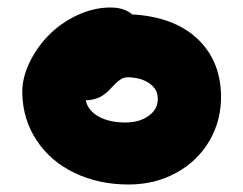

<svg xmlns="http://www.w3.org/2000/svg" viewBox="-20 -737 655 517"><path d="M326.2 -240.2Q246.1 -240.2 181.2 -271.2Q116.2 -302.2 78.9 -358.6Q41.5 -415 40 -485.8Q39.1 -524.9 58.3 -566.2Q77.6 -607.4 109.6 -640.6Q141.6 -673.8 186.5 -695.3Q231.4 -716.8 277.8 -716.8Q314.5 -716.8 335.9 -698.2Q446.8 -691.9 509.5 -634.5Q572.3 -577.1 575.2 -482.9Q576.7 -414.6 544.7 -359.1Q512.7 -303.7 455.1 -272Q397.5 -240.2 326.2 -240.2ZM274.9 -495.1Q259.8 -480 245.4 -473.9Q231 -467.8 210.9 -466.8Q216.8 -439.5 245.4 -423.3Q273.9 -407.2 317.9 -407.2Q356.4 -407.2 381.3 -425.8Q406.2 -444.3 404.8 -473.1Q404.3 -498 381.1 -513.4Q357.9 -528.8 323.2 -528.8Q320.3 -528.8 317.9 -528.3Q315.4 -527.8 313.2 -527.3Q311 -526.9 308.6 -525.4Q306.2 -523.9 304.4 -522.9Q302.7 -522 299.8 -519.5Q296.9 -517.1 295.4 -516.1Q293.9 -515.1 290.8 -511.7Q287.6 -508.3 286.1 -506.8Q284.7 -505.4 280.5 -501.2Q276.4 -497.1 274.9 -495.1Z"/></svg>

Font: Shantell Sans Normal
Style: Regular
Weight: 800
Designer: Stephen Nixon, Anya Danilova, Shantell Martin
Foundry: Arrow Type
Version: Version 1.006;[559af2be0]